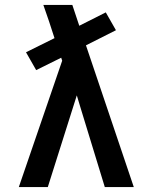

<svg xmlns="http://www.w3.org/2000/svg" viewBox="-20 -755 616 775"><path d="M56 0H173L290 -370L306 -317L403 0H520L327 -572L448 -633L407 -705L300 -651L272 -735H155Q167 -702 178 -668.5Q189 -635 200 -601L85 -544L126 -472L227 -522L231 -510Z"/></svg>

Font: Iosevka Sparkle Semibold
Style: Regular
Weight: 600
Designer: Belleve Invis
Foundry: Belleve Invis
Version: Version 4.5.0; ttfautohint (v1.8.3)